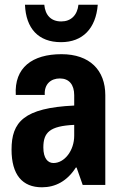

<svg xmlns="http://www.w3.org/2000/svg" viewBox="-20 -785 519 815"><path d="M239 -606C331 -606 387 -664 395 -765H313C308 -720 281 -694 240 -694C197 -694 172 -720 168 -765H86C90 -664 143 -606 239 -606ZM158 10C215 10 265 -16 302 -74H305L331 0H427V-381C427 -487 361 -555 241 -555C117 -555 40 -498 47 -382H170C167 -429 197 -452 234 -452C273 -452 295 -426 295 -381V-337C81 -327 29 -267 29 -150C29 -43 75 10 158 10ZM207 -93C183 -93 164 -113 164 -159C164 -223 191 -250 295 -255V-209C295 -146 254 -93 207 -93Z"/></svg>

Font: Kathrein 77 Bold Condensed
Style: Regular
Weight: 700
Width: 3
Designer: Lazydogs Typefoundry, based on Open Sans by Ascender Corporation
Foundry: Lazydogs Typefoundry
Version: Version 1.003;PS 001.003;hotconv 1.0.88;makeotf.lib2.5.64775